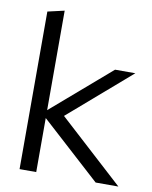

<svg xmlns="http://www.w3.org/2000/svg" viewBox="-82 -778 665 840"><g transform="rotate(10 251.0 -358.5)"><path d="M63 0V-700L137 -717V-275L399 -501H489L214 -263L502 0H401L137 -240V0Z"/></g></svg>

Font: Red Hat Display VF
Style: Regular
Weight: 300
Designer: Pentagram, MCKL
Foundry: Pentagram, MCKL
Version: Version 1.023